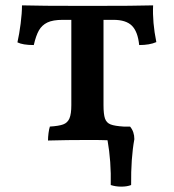

<svg xmlns="http://www.w3.org/2000/svg" viewBox="-20 -522 648 716"><path d="M366 -448V-130Q366 -96 371.5 -80Q377 -64 392.5 -58Q408 -52 441 -50H465Q481 -31 481 -3Q468 68 469 168Q454 174 432 174Q411 174 393 168Q395 80 381 1Q358 0 310 0Q229 0 159 2Q159 -11 161 -26Q163 -41 166 -50Q199 -52 215.5 -58Q232 -64 239 -80.5Q246 -97 246 -130V-448H214Q177 -448 156.5 -438Q136 -428 125 -408.5Q114 -389 106 -354Q65 -354 45 -364Q52 -395 57 -434Q62 -473 62 -502Q122 -500 307 -500Q492 -500 551 -502Q548 -439 563 -365Q538 -354 499 -354Q494 -404 472 -426Q450 -448 403 -448Z"/></svg>

Font: Vollkorn SC SemiBold
Style: Regular
Weight: 600
Designer: Friedrich Althausen
Foundry: Friedrich Althausen
Version: Version 4.015